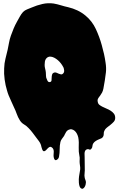

<svg xmlns="http://www.w3.org/2000/svg" viewBox="-20 -754 746 1200"><path d="M6 -327Q7 -359 14 -386.5Q21 -414 28 -444Q33 -467 36.5 -487.5Q40 -508 48 -531Q56 -554 65.5 -576.5Q75 -599 87 -620Q95 -634 104 -650.5Q113 -667 124 -679Q135 -690 149.5 -695.5Q164 -701 178 -707Q210 -721 245 -729Q280 -737 315 -732Q338 -728 360.5 -721Q383 -714 406 -709Q436 -702 463.5 -689Q491 -676 515 -656Q556 -622 579 -572.5Q602 -523 616 -472Q624 -444 630 -417Q636 -390 640 -361Q645 -329 642 -302Q639 -276 635 -250.5Q631 -225 626 -199Q623 -185 618 -175.5Q613 -166 605 -155Q598 -147 593 -138Q588 -129 591 -117Q593 -105 601.5 -98.5Q610 -92 620 -87Q631 -81 645 -75.5Q659 -70 671.5 -62Q684 -54 692 -43.5Q700 -33 700 -17Q700 -3 691 7Q682 17 670.5 26Q659 35 648 43.5Q637 52 632 64Q628 72 628.5 81.5Q629 91 625 99Q621 107 613.5 110.5Q606 114 598 117Q588 121 578.5 127Q569 133 563 142Q558 150 557.5 160Q557 170 550 177Q546 181 544 181.5Q542 182 539.5 181Q537 180 535 179Q533 178 529 178Q520 179 515.5 184Q511 189 509.5 196Q508 203 508.5 211.5Q509 220 509 227Q509 249 509.5 269.5Q510 290 510 311Q510 322 508.5 332.5Q507 343 509 354Q510 362 513.5 370Q517 378 517 386Q517 392 515 400Q513 408 509 414.5Q505 421 499 424.5Q493 428 486 423Q480 419 477 409.5Q474 400 473 388.5Q472 377 472.5 366Q473 355 474 349Q475 338 477.5 327.5Q480 317 481 306Q482 295 480.5 285.5Q479 276 478 266Q477 253 478 241.5Q479 230 476 218Q471 195 472 168Q473 152 472.5 135.5Q472 119 469 104Q466 92 460.5 81.5Q455 71 447 64Q439 57 429 54.5Q419 52 407 58Q398 63 393.5 70.5Q389 78 385 86Q381 96 376.5 101Q372 106 367 114Q360 123 357.5 134Q355 145 354 156Q353 167 353 179Q353 191 352 202Q351 212 349 224Q347 236 339 242Q329 250 323.5 245.5Q318 241 316 230Q314 221 315 211.5Q316 202 316 193.5Q316 185 313 178Q310 171 302 166Q296 162 290.5 164.5Q285 167 280 171.5Q275 176 270.5 181.5Q266 187 260 190Q254 193 250 189.5Q246 186 243.5 179Q241 172 239 164.5Q237 157 236 152Q231 138 223.5 128.5Q216 119 208 108L184 76Q172 60 158 46Q145 32 130 23.5Q115 15 104 -2Q92 -21 84.5 -42.5Q77 -64 67 -84Q59 -102 50.5 -120.5Q42 -139 34 -158Q31 -166 28.5 -173Q26 -180 24 -188Q14 -220 9 -257Q4 -294 6 -327ZM265 -312Q267 -301 267 -290Q267 -279 269 -268Q271 -261 276.5 -250Q282 -239 292 -241Q301 -243 302 -251.5Q303 -260 303 -270Q303 -280 306 -289Q309 -298 321 -301Q328 -302 334.5 -299Q341 -296 348 -293Q355 -290 361.5 -289Q368 -288 374 -294Q382 -302 381 -313.5Q380 -325 376 -334Q375 -335 375 -335.5Q375 -336 374 -337Q369 -347 360.5 -358Q352 -369 341.5 -378Q331 -387 319.5 -393Q308 -399 297 -400Q286 -401 278.5 -396.5Q271 -392 266.5 -385Q262 -378 260.5 -368.5Q259 -359 259 -349Q259 -338 261 -330Q263 -322 265 -312Z"/></svg>

Font: Double Feature
Style: Regular
Weight: 400
Designer: David Shetterly
Foundry: David Shetterly
Version: Version 2.100 1997 initial release